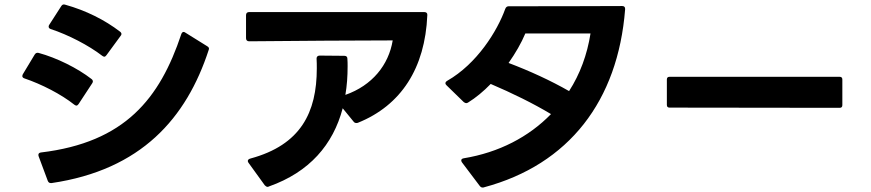

<svg xmlns="http://www.w3.org/2000/svg" viewBox="-20 -793 3900 860"><path d="M332 -327 393 -420C395 -423 396 -426 396 -428C396 -432 394 -436 390 -439C327 -488 234 -534 153 -556C145 -558 139 -555 135 -548L82 -460C81 -457 80 -455 80 -452C80 -448 83 -444 89 -442C166 -416 254 -371 313 -324C316 -322 319 -320 322 -320C326 -320 329 -323 332 -327ZM152 -100C152 -98 152 -96 153 -93L194 17C197 24 201 27 208 27H211C612 -32 815 -263 915 -570C918 -577 915 -582 908 -586L810 -647C807 -649 805 -650 802 -650C798 -650 794 -646 792 -640C696 -352 540 -155 163 -110C156 -109 152 -105 152 -100ZM198 -673C198 -669 201 -665 207 -663C286 -637 377 -590 438 -543C441 -541 444 -539 447 -539C451 -539 454 -542 457 -546L520 -632C523 -635 524 -638 524 -641C524 -644 522 -648 518 -651C449 -704 365 -746 272 -772C264 -775 258 -772 254 -765L200 -681C198 -678 198 -676 198 -673Z M1880 -739H1096C1087 -739 1082 -734 1082 -725V-622C1082 -613 1087 -608 1096 -608C1328 -610 1566 -612 1739 -612C1721 -502 1647 -410 1527 -368C1534 -409 1537 -451 1537 -496C1537 -507 1537 -518 1536 -530C1536 -539 1531 -543 1522 -543L1412 -544C1403 -544 1398 -539 1398 -531C1399 -515 1399 -501 1399 -487C1399 -289 1327 -144 1102 -83C1094 -81 1090 -77 1090 -72C1090 -69 1091 -67 1093 -64L1166 37C1170 41 1174 44 1179 44C1181 44 1183 43 1185 42C1366 -22 1472 -145 1515 -308L1564 -248C1567 -244 1571 -242 1576 -242C1578 -242 1580 -242 1583 -243C1777 -321 1884 -488 1894 -725C1895 -734 1890 -739 1880 -739Z M2148 46C2529 -56 2748 -342 2780 -751C2781 -761 2776 -766 2767 -766C2605 -765 2404 -765 2259 -765C2251 -765 2246 -761 2243 -753C2207 -653 2116 -507 1983 -431C1978 -428 1975 -424 1975 -420C1975 -417 1977 -414 1980 -411L2057 -336C2061 -333 2065 -331 2068 -331C2071 -331 2074 -332 2077 -334C2111 -355 2146 -384 2178 -417C2274 -376 2368 -330 2448 -282C2349 -180 2215 -110 2057 -84C2050 -83 2046 -79 2046 -75C2046 -72 2047 -69 2049 -66L2129 40C2133 45 2137 47 2142 47C2144 47 2146 47 2148 46ZM2258 -511C2289 -555 2315 -600 2333 -643H2625C2610 -548 2578 -461 2529 -385C2447 -432 2351 -476 2258 -511Z M2979 -311 3741 -310C3749 -310 3753 -314 3753 -322V-437C3753 -445 3749 -449 3741 -449H2979C2971 -449 2967 -445 2967 -437V-323C2967 -315 2971 -311 2979 -311Z"/></svg>

Font: LINE Seed JP_OTF Bold
Style: Regular
Weight: 700
Designer: LINE & Fontrix & Fontworks
Version: Version 1.009